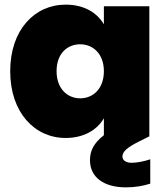

<svg xmlns="http://www.w3.org/2000/svg" viewBox="-20 -588 720 828"><path d="M547 114C523 114 508 103 508 87C508 66 528 48 580 22L624 0V-561H428V-483C399 -533 343 -568 263 -568C130 -568 24 -460 24 -281C24 -102 130 7 263 7C342 7 399 -28 428 -78V-5C383 30 368 64 368 103C368 178 430 220 523 220C561 220 597 214 628 204V99C597 109 570 114 547 114ZM326 -164C270 -164 224 -206 224 -281C224 -357 270 -397 326 -397C381 -397 428 -356 428 -281C428 -205 381 -164 326 -164Z"/></svg>

Font: Poppins STUK1
Style: Regular
Weight: 400
Designer: Jonny Pinhorn (original), Sammy Jo Hughes (modified version)
Foundry: Type Mafia
Version: Version 1.002;hotconv 1.0.109;makeotfexe 2.5.65596